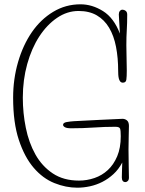

<svg xmlns="http://www.w3.org/2000/svg" viewBox="-20 -858 675 892"><path d="M516 -269Q466 -269 415.5 -265.5Q365 -262 311 -262Q290 -262 281.5 -267Q273 -272 273 -278Q273 -288 290 -291Q307 -294 324 -295Q386 -298 440.5 -301Q495 -304 549 -306Q561 -306 570 -298.5Q579 -291 579 -273Q579 -256 578 -228Q577 -200 577 -164Q577 -119 578 -85Q579 -51 579 -33Q579 -22 573.5 -17Q568 -12 563 -12Q546 -12 546 -34Q546 -51 547 -73.5Q548 -96 548 -103Q531 -71 507 -49Q483 -27 455.5 -13Q428 1 398 7.5Q368 14 339 14Q286 14 232.5 -7.5Q179 -29 136.5 -78.5Q94 -128 67.5 -208Q41 -288 41 -404Q41 -491 64 -570Q87 -649 128 -708.5Q169 -768 227 -803Q285 -838 354 -838Q408 -838 458.5 -806.5Q509 -775 537 -702L532 -791Q532 -801 537 -807Q542 -813 549 -813Q557 -813 564 -807.5Q571 -802 571 -790Q571 -749 569 -718.5Q567 -688 567 -648Q567 -622 568 -589Q569 -556 569 -530Q569 -502 567 -488Q565 -474 551 -474Q543 -474 538.5 -479.5Q534 -485 532 -493.5Q530 -502 529.5 -511Q529 -520 529 -527Q529 -589 519 -640.5Q509 -692 487 -729Q465 -766 430 -786.5Q395 -807 345 -807Q292 -807 245 -775Q198 -743 162.5 -688.5Q127 -634 106.5 -560.5Q86 -487 86 -404Q86 -333 100 -264Q114 -195 144.5 -140.5Q175 -86 225 -52.5Q275 -19 347 -19Q384 -19 419 -31Q454 -43 481 -68Q508 -93 524.5 -132Q541 -171 541 -225Q541 -251 538 -260Q535 -269 516 -269Z"/></svg>

Font: Life Savers
Style: Regular
Weight: 400
Designer: Pablo Impallari, Rodrigo Fuenzalida, Brenda Gallo
Foundry: Pablo Impallari, Rodrigo Fuenzalida, Brenda Gallo
Version: Version 3.001; ttfautohint (v0.95) -l 8 -r 50 -G 200 -x 14 -